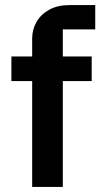

<svg xmlns="http://www.w3.org/2000/svg" viewBox="-20 -738 413 758"><path d="M228 0H107V-586Q107 -622 124.5 -652Q142 -682 175 -700Q208 -718 255 -718H356V-622H228ZM25 -418V-515H342V-418Z"/></svg>

Font: Asta Sans
Style: Bold
Weight: 700
Designer: 42dot
Version: Version 1.000